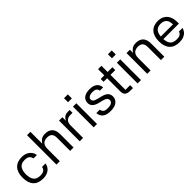

<svg xmlns="http://www.w3.org/2000/svg" viewBox="282 -2009 3311 3311"><g transform="rotate(-45 1938.0 -353.5)"><path d="M288 10Q166 10 106 -58.5Q46 -127 46 -253Q46 -379 108 -447.5Q170 -516 286 -516Q345 -516 390 -495.5Q435 -475 463 -439Q491 -403 497 -355H414Q408 -394 379.5 -419.5Q351 -445 287 -445Q202 -445 165 -394.5Q128 -344 128 -253Q128 -162 165 -111.5Q202 -61 287 -61Q348 -61 378 -82.5Q408 -104 414 -147H499Q493 -103 467.5 -67.5Q442 -32 396.5 -11Q351 10 288 10Z M701 0H619V-717H701V-428Q725 -467 760 -491.5Q795 -516 856 -516Q941 -516 988.5 -469.5Q1036 -423 1036 -318V0H953V-316Q953 -386 923 -415.5Q893 -445 835 -445Q794 -445 764 -430.5Q734 -416 717.5 -384Q701 -352 701 -301Z M1269 0H1187V-505H1269V-416Q1287 -459 1319.5 -482Q1352 -505 1401 -505H1446V-435H1390Q1331 -435 1300 -401Q1269 -367 1269 -299Z M1609 -505V0H1527V-505ZM1521 -717H1614V-619H1521Z M2050 -372Q2044 -411 2018.5 -428.5Q1993 -446 1942 -446Q1887 -446 1858.5 -426.5Q1830 -407 1830 -376Q1830 -344 1852.5 -328Q1875 -312 1921 -301L2001 -281Q2072 -264 2106 -230Q2140 -196 2140 -140Q2140 -75 2089 -32.5Q2038 10 1934 10Q1841 10 1791 -27Q1741 -64 1732 -141H1818Q1824 -100 1848 -80.5Q1872 -61 1932 -61Q2000 -61 2028.5 -81.5Q2057 -102 2057 -135Q2057 -166 2036 -184.5Q2015 -203 1968 -215L1888 -235Q1819 -252 1784 -285.5Q1749 -319 1749 -371Q1749 -438 1798.5 -477Q1848 -516 1942 -516Q2029 -516 2076.5 -479.5Q2124 -443 2130 -372Z M2488 -435H2372V-70H2486V0H2418Q2357 0 2323.5 -24.5Q2290 -49 2290 -116V-435H2203V-505H2290V-656H2372V-505H2488Z M2680 -505V0H2598V-505ZM2592 -717H2685V-619H2592Z M2915 0H2833V-505H2915V-428Q2939 -467 2974.5 -491.5Q3010 -516 3071 -516Q3154 -516 3202 -469.5Q3250 -423 3250 -316V0H3167V-313Q3167 -385 3137 -415Q3107 -445 3050 -445Q3009 -445 2978.5 -430Q2948 -415 2931.5 -383Q2915 -351 2915 -297Z M3410 -289H3750Q3749 -367 3713.5 -407Q3678 -447 3606 -447Q3526 -447 3489 -398.5Q3452 -350 3452 -255Q3452 -158 3488.5 -108.5Q3525 -59 3613 -59Q3672 -59 3699 -78Q3726 -97 3736 -129H3823Q3813 -89 3787 -57.5Q3761 -26 3718.5 -8Q3676 10 3613 10Q3493 10 3431.5 -59Q3370 -128 3370 -253Q3370 -380 3431.5 -448Q3493 -516 3606 -516Q3668 -516 3719 -490Q3770 -464 3801 -407Q3832 -350 3832 -254V-226H3409Z"/></g></svg>

Font: 42dot Sans Light
Style: Regular
Weight: 400
Version: Version 1.000